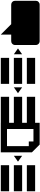

<svg xmlns="http://www.w3.org/2000/svg" viewBox="1928 -2768 1040 4936"><g transform="rotate(90 2448.0 -300.0)"><path d="M1137.2 -700.2V-168Q1137.2 -126.5 1107.9 -97.2Q1078.6 -67.9 1037.1 -67.9H869.1V200.2L602.1 -67.9H100.1Q58.6 -67.9 29.3 -97.2Q0 -126.5 0 -168V-700.2Q0 -741.7 29.3 -770.8Q58.6 -799.8 100.1 -799.8H1037.1Q1078.6 -799.8 1107.9 -770.8Q1137.2 -741.7 1137.2 -700.2Z M1375.5 -349.1V-136.2L1225.6 -242.2ZM2136.7 -14.2V199.2H1467.8V-14.2ZM2136.7 -349.1V-136.2H1467.8V-349.1ZM2136.7 -683.1V-470.2H1467.8V-683.1Z M2225.6 -349.1 2375.5 -242.2 2225.6 -136.2ZM3136.7 -14.2V199.2H2467.8V-14.2ZM3136.7 -349.1V-136.2H2467.8V-349.1ZM3136.7 -683.1V-470.2H2467.8V-683.1Z M3296.9 40H3736.8V-520H3616.7V-640.1H3296.9ZM3696.8 -799.8 3896.5 -600.1 3895.5 200.2H3136.7V-799.8Z M3985.4 -349.1 4135.3 -242.2 3985.4 -136.2ZM4896.5 -14.2V199.2H4227.5V-14.2ZM4896.5 -349.1V-136.2H4227.5V-349.1ZM4896.5 -683.1V-470.2H4227.5V-683.1Z"/></g></svg>

Font: Web Symbols
Style: Regular
Weight: 400
Designer: Igor Kiselev
Foundry: Just Be Nice studio
Version: Version 1.000;PS 001.001;hotconv 1.0.56